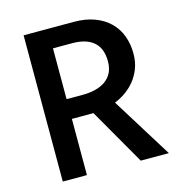

<svg xmlns="http://www.w3.org/2000/svg" viewBox="-97 -715 741 799"><g transform="rotate(-15 274.0 -315.0)"><path d="M76 -630H293Q343 -630 381.5 -615.5Q420 -601 446 -575.5Q472 -550 485 -515Q498 -480 498 -439Q498 -402 486.5 -373Q475 -344 457 -322.5Q439 -301 416.5 -285.5Q394 -270 371 -261L533 0H412L273 -242H180V0H76ZM180 -327H248Q278 -327 303 -333Q328 -339 347 -352Q366 -365 376.5 -385.5Q387 -406 387 -435Q387 -491 355 -518.5Q323 -546 263 -546H180Z"/></g></svg>

Font: Mukta Medium
Style: Regular
Weight: 500
Designer: Girish Dalvi and Yashodeep Gholap
Foundry: Ek Type
Version: Version 2.538;PS 1.002;hotconv 16.6.51;makeotf.lib2.5.65220;